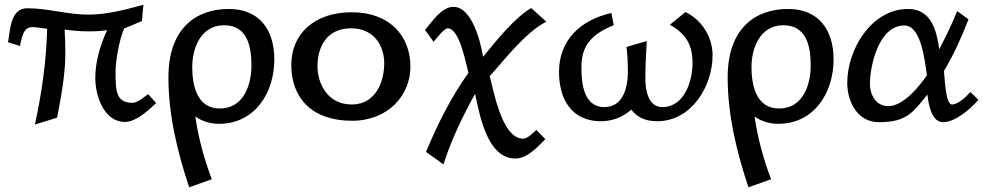

<svg xmlns="http://www.w3.org/2000/svg" viewBox="-20 -502 4188 814"><path d="M14 -323 65 -307C76 -373 91 -387 118 -387C134 -387 154 -383 180 -380C176 -241 158 -112 128 26L222 -3C239 -93 257 -185 257 -276C257 -310 256 -343 254 -377C287 -372 320 -369 354 -369C381 -369 407 -370 434 -374C405 -310 384 -242 384 -171C384 -97 420 15 510 15C557 15 610 -35 642 -65L608 -103C592 -91 563 -66 542 -66C472 -66 470 -116 470 -197C470 -249 486 -333 506 -381L582 -413C582 -413 585 -459 588 -482C512 -461 434 -440 354 -440C267 -440 183 -467 96 -467C23 -467 24 -375 14 -323Z M694 -174C694 -15 732 142 782 292L878 258C846 173 822 87 808 -8C836 12 873 23 908 23C1061 23 1143 -109 1143 -250C1143 -374 1081 -464 950 -464C811 -464 694 -382 694 -174ZM795 -218C795 -296 830 -395 930 -395C1031 -395 1046 -301 1046 -224C1046 -144 1014 -42 912 -42C813 -42 795 -144 795 -218Z M1215 -227C1215 -88 1300 10 1473 10C1625 10 1720 -98 1720 -219C1720 -348 1634 -450 1471 -450C1312 -450 1215 -358 1215 -227ZM1326 -221C1326 -298 1361 -382 1469 -382C1567 -382 1609 -306 1609 -233C1609 -161 1576 -59 1471 -59C1369 -59 1326 -148 1326 -221Z M1782 -375 1818 -325C1830 -337 1862 -382 1878 -382C1929 -382 1956 -229 1966 -193C1893 -92 1834 27 1786 142L1860 195C1893 91 1941 -8 1994 -104C2009 -46 2037 170 2164 170C2216 170 2258 122 2292 88L2254 49C2240 61 2217 86 2198 86C2106 86 2072 -125 2056 -179C2121 -250 2205 -363 2296 -410L2232 -468C2164 -428 2087 -334 2028 -261C2028 -261 1997 -473 1902 -473C1852 -473 1811 -409 1782 -375Z M2350 -197C2350 -82 2403 12 2528 12C2575 12 2621 -5 2656 -37C2685 -1 2721 12 2766 12C2911 12 3001 -135 3001 -268C3001 -345 2955 -418 2886 -451L2820 -397C2889 -358 2916 -312 2916 -234C2916 -159 2882 -48 2788 -48C2725 -48 2716 -126 2716 -172C2716 -224 2719 -270 2722 -328L2636 -303C2639 -283 2642 -239 2642 -199C2642 -133 2623 -48 2542 -48C2449 -48 2445 -162 2445 -219C2445 -314 2495 -360 2582 -395L2572 -447C2444 -418 2350 -335 2350 -197Z M3065 -174C3065 -15 3103 142 3153 292L3249 258C3217 173 3193 87 3179 -8C3207 12 3244 23 3279 23C3432 23 3514 -109 3514 -250C3514 -374 3452 -464 3321 -464C3182 -464 3065 -382 3065 -174ZM3166 -218C3166 -296 3201 -395 3301 -395C3402 -395 3417 -301 3417 -224C3417 -144 3385 -42 3283 -42C3184 -42 3166 -144 3166 -218Z M3572 -151C3572 -71 3615 16 3706 16C3828 16 3852 -29 3912 -101C3916 -64 3928 16 3978 16C4030 16 4096 -41 4128 -79L4094 -112C4077 -93 4043 -59 4016 -59C3988 -59 3985 -178 3982 -201C4024 -272 4058 -346 4086 -420L4038 -455C4016 -399 3989 -346 3962 -293C3951 -373 3928 -464 3830 -464C3674 -464 3572 -292 3572 -151ZM3668 -146C3668 -217 3703 -394 3814 -394C3888 -394 3901 -236 3910 -183C3877 -135 3810 -52 3746 -52C3692 -52 3668 -103 3668 -146Z"/></svg>

Font: KpMath
Style: SansBold
Weight: 700
Version: Version 0.66